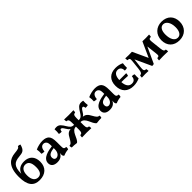

<svg xmlns="http://www.w3.org/2000/svg" viewBox="326 -2108 3511 3511"><g transform="rotate(-45 2081.5 -352.5)"><path d="M268 9C418 9 512 -77 512 -223C512 -363 431 -438 306 -438C208 -438 143 -402 110 -312C110 -515 182 -550 306 -562C396 -571 445 -577 477 -702C463 -711 443 -715 423 -714C408 -678 381 -673 287 -663C161 -650 37 -583 37 -304C37 -80 119 9 268 9ZM284 -46C212 -46 163 -101 163 -218C163 -329 211 -381 277 -381C343 -381 389 -335 389 -208C389 -112 361 -46 284 -46Z M1039 -78C987 -81 979 -97 979 -158V-256C979 -347 967 -394 936 -426C912 -449 873 -467 809 -467C751 -467 679 -451 624 -425C631 -389 632 -344 629 -310C645 -303 673 -301 697 -301C700 -350 719 -415 781 -415C803 -415 824 -407 840 -388C857 -367 861 -343 861 -274C761 -260 592 -231 592 -102C592 -33 641 7 728 7C778 7 814 -6 839 -28C856 -42 869 -61 878 -82C876 -70 875 -58 875 -49C875 -15 884 2 903 9C941 -9 991 -21 1032 -23C1039 -39 1041 -60 1039 -78ZM861 -194C861 -103 809 -63 767 -63C738 -63 714 -82 714 -126C714 -199 786 -215 861 -226Z M1777 -145C1738 -216 1713 -246 1643 -255C1674 -272 1686 -291 1707 -326C1729 -362 1744 -383 1765 -383C1779 -383 1787 -377 1794 -334C1814 -333 1842 -336 1859 -341C1853 -376 1852 -425 1855 -458C1841 -461 1820 -464 1804 -464C1737 -464 1706 -418 1659 -341C1626 -288 1606 -263 1544 -263V-321C1544 -389 1560 -408 1598 -408C1604 -423 1605 -439 1605 -461C1576 -459 1530 -458 1485 -458C1440 -458 1394 -459 1365 -461C1365 -439 1366 -423 1372 -408C1410 -408 1426 -389 1426 -321V-263C1364 -263 1344 -288 1311 -341C1264 -418 1233 -464 1166 -464C1150 -464 1129 -461 1115 -458C1118 -425 1117 -376 1111 -341C1128 -336 1156 -333 1176 -334C1183 -377 1191 -383 1205 -383C1226 -383 1241 -362 1263 -326C1285 -292 1296 -272 1328 -255C1257 -246 1232 -217 1193 -145C1156 -82 1141 -56 1094 -51C1094 -31 1095 -13 1102 0C1137 0 1180 1 1228 9C1304 -38 1305 -219 1426 -216V-137C1426 -69 1410 -50 1372 -50C1366 -35 1365 -19 1365 3C1394 1 1440 0 1485 0C1530 0 1576 1 1605 3C1605 -19 1604 -35 1598 -50C1560 -50 1544 -69 1544 -137V-216C1665 -219 1666 -38 1742 9C1790 1 1833 0 1868 0C1874 -13 1876 -31 1876 -51C1829 -56 1813 -82 1777 -145Z M2394 -78C2342 -81 2334 -97 2334 -158V-256C2334 -347 2322 -394 2291 -426C2267 -449 2228 -467 2164 -467C2106 -467 2034 -451 1979 -425C1986 -389 1987 -344 1984 -310C2000 -303 2028 -301 2052 -301C2055 -350 2074 -415 2136 -415C2158 -415 2179 -407 2195 -388C2212 -367 2216 -343 2216 -274C2116 -260 1947 -231 1947 -102C1947 -33 1996 7 2083 7C2133 7 2169 -6 2194 -28C2211 -42 2224 -61 2233 -82C2231 -70 2230 -58 2230 -49C2230 -15 2239 2 2258 9C2296 -9 2346 -21 2387 -23C2394 -39 2396 -60 2394 -78ZM2216 -194C2216 -103 2164 -63 2122 -63C2093 -63 2069 -82 2069 -126C2069 -199 2141 -215 2216 -226Z M2862 -134C2849 -142 2822 -147 2801 -145C2795 -75 2763 -47 2707 -47C2635 -47 2595 -105 2589 -204C2637 -204 2689 -204 2756 -199C2762 -212 2767 -238 2767 -257H2589C2593 -356 2630 -411 2696 -411C2750 -411 2783 -379 2783 -308C2804 -307 2832 -310 2846 -316C2846 -356 2847 -396 2853 -429C2806 -452 2755 -464 2696 -464C2549 -464 2464 -379 2464 -231C2464 -82 2551 6 2700 6C2758 6 2810 -6 2861 -29C2858 -60 2858 -100 2862 -134Z M3585 -50C3546 -53 3536 -62 3527 -136L3505 -337C3498 -395 3513 -408 3556 -408C3561 -423 3562 -440 3562 -461C3535 -459 3500 -458 3477 -458C3455 -458 3412 -459 3389 -460L3255 -164L3118 -460C3100 -459 3056 -458 3034 -458C3011 -458 2974 -459 2946 -461C2946 -442 2947 -424 2952 -408C2996 -408 3009 -397 3003 -339L2983 -155C2974 -72 2958 -51 2919 -50C2913 -34 2912 -17 2912 3C2936 1 2975 0 3001 0C3028 0 3062 1 3085 3C3085 -15 3084 -34 3079 -50C3034 -52 3019 -66 3031 -155L3052 -329L3197 -14C3213 -14 3231 -15 3243 -20L3386 -329L3409 -128C3417 -62 3409 -53 3364 -50C3359 -33 3357 -19 3357 3C3381 1 3432 0 3466 0C3496 0 3570 1 3591 3C3591 -16 3590 -35 3585 -50Z M3885 9C4031 9 4126 -89 4126 -231C4126 -371 4041 -467 3887 -467C3749 -467 3647 -372 3647 -227C3647 -83 3736 9 3885 9ZM3896 -47C3819 -47 3773 -126 3773 -252C3773 -345 3807 -412 3876 -412C3943 -412 4001 -339 4001 -213C4001 -116 3966 -47 3896 -47Z"/></g></svg>

Font: Vollkorn Semibold
Style: Regular
Weight: 600
Designer: Friedrich Althausen
Foundry: Friedrich Althausen
Version: Version 4.015;PS 004.015;hotconv 1.0.88;makeotf.lib2.5.64775